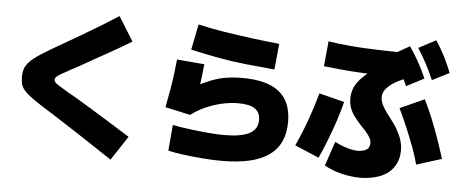

<svg xmlns="http://www.w3.org/2000/svg" viewBox="-55 -967 2755 1160"><g transform="rotate(5 1322.0 -387.0)"><path d="M648.9 57.8Q603.3 27.8 563.9 1.7Q524.4 -24.4 483.3 -51.7Q442.2 -78.9 392.8 -110.6Q343.3 -142.2 280 -183.3Q211.1 -225.6 169.4 -253.9Q127.8 -282.2 106.1 -303.9Q84.4 -325.6 78.3 -346.1Q72.2 -366.7 72.2 -394.4Q72.2 -423.3 80 -445Q87.8 -466.7 108.9 -488.3Q130 -510 171.1 -536.7Q212.2 -563.3 277.8 -601.1Q340 -636.7 405.6 -675Q471.1 -713.3 530 -749.4Q588.9 -785.6 627.8 -811.1L718.9 -664.4Q696.7 -650 660 -628.9Q623.3 -607.8 580.6 -583.9Q537.8 -560 496.1 -536.7Q454.4 -513.3 421.7 -494.4Q388.9 -475.6 370 -466.7Q331.1 -445.6 308.3 -432.2Q285.6 -418.9 277.8 -411.1Q270 -403.3 270 -394.4Q270 -387.8 275 -380Q280 -372.2 300.6 -360Q321.1 -347.8 364.4 -321.1Q384.4 -311.1 421.1 -288.9Q457.8 -266.7 502.8 -239.4Q547.8 -212.2 593.3 -183.9Q638.9 -155.6 678.9 -130.6Q718.9 -105.6 745.6 -88.9Z M992.2 -26.7 1005.6 -183.3Q1060 -173.3 1117.2 -166.1Q1174.4 -158.9 1226.7 -154.4Q1278.9 -150 1318.9 -150Q1422.2 -150 1472.2 -176.1Q1522.2 -202.2 1522.2 -258.9Q1522.2 -304.4 1490 -326.7Q1457.8 -348.9 1390 -348.9Q1340 -348.9 1288.9 -337.2Q1237.8 -325.6 1190.6 -304.4Q1143.3 -283.3 1104.4 -253.3L952.2 -286.7Q964.4 -354.4 973.3 -403.9Q982.2 -453.3 987.2 -495.6Q992.2 -537.8 996.7 -580L1163.3 -565.6Q1158.9 -523.3 1153.9 -482.2Q1148.9 -441.1 1142.2 -395.6L1118.9 -427.8Q1168.9 -454.4 1213.3 -471.7Q1257.8 -488.9 1303.3 -496.1Q1348.9 -503.3 1400 -503.3Q1550 -503.3 1623.9 -443.9Q1697.8 -384.4 1697.8 -262.2Q1697.8 -125.6 1604.4 -59.4Q1511.1 6.7 1318.9 6.7Q1264.4 6.7 1202.2 1.7Q1140 -3.3 1084.4 -10.6Q1028.9 -17.8 992.2 -26.7ZM1587.8 -571.1Q1498.9 -578.9 1414.4 -587.8Q1330 -596.7 1247.8 -611.7Q1165.6 -626.7 1076.7 -646.7L1107.8 -802.2Q1183.3 -784.4 1267.8 -771.1Q1352.2 -757.8 1438.3 -746.7Q1524.4 -735.6 1603.3 -727.8Z M1942.2 -20 1992.2 -167.8Q2030 -147.8 2069.4 -136.1Q2108.9 -124.4 2140 -125.6Q2160 -127.8 2175 -133.3Q2190 -138.9 2197.2 -151.1Q2204.4 -163.3 2204.4 -181.1Q2204.4 -192.2 2199.4 -203.3Q2194.4 -214.4 2181.7 -231.7Q2168.9 -248.9 2142.2 -275.6Q2110 -310 2092.2 -336.1Q2074.4 -362.2 2067.2 -386.1Q2060 -410 2060 -435.6Q2060 -467.8 2070.6 -496.7Q2081.1 -525.6 2107.8 -555Q2134.4 -584.4 2178.9 -620L2193.3 -593.3Q2131.1 -595.6 2078.3 -598.9Q2025.6 -602.2 1977.8 -607.2Q1930 -612.2 1884.4 -616.7L1898.9 -768.9Q1963.3 -758.9 2033.9 -752.8Q2104.4 -746.7 2191.1 -743.9Q2277.8 -741.1 2391.1 -740V-588.9Q2342.2 -570 2310.6 -549.4Q2278.9 -528.9 2263.3 -507.2Q2247.8 -485.6 2247.8 -462.2Q2247.8 -448.9 2253.3 -431.1Q2258.9 -413.3 2272.2 -392.2Q2285.6 -371.1 2306.7 -344.4Q2337.8 -305.6 2356.1 -272.8Q2374.4 -240 2383.3 -210.6Q2392.2 -181.1 2392.2 -150Q2392.2 -94.4 2364.4 -51.7Q2336.7 -8.9 2284.4 12.8Q2232.2 34.4 2158.9 35.6Q2100 34.4 2043.3 20Q1986.7 5.6 1942.2 -20ZM1753.3 -125.6Q1776.7 -175.6 1798.3 -231.1Q1820 -286.7 1838.9 -343.9Q1857.8 -401.1 1871.1 -451.1L2024.4 -412.2Q2011.1 -357.8 1991.7 -298.9Q1972.2 -240 1949.4 -181.1Q1926.7 -122.2 1900 -63.3ZM2491.1 -73.3Q2476.7 -127.8 2455.6 -183.3Q2434.4 -238.9 2411.1 -294.4Q2387.8 -350 2361.1 -404.4L2508.9 -471.1Q2534.4 -420 2558.3 -361.7Q2582.2 -303.3 2603.3 -242.8Q2624.4 -182.2 2643.3 -121.1ZM2388.9 -540Q2367.8 -588.9 2343.3 -633.3Q2318.9 -677.8 2287.8 -723.3L2392.2 -782.2Q2423.3 -736.7 2448.3 -691.7Q2473.3 -646.7 2495.6 -595.6ZM2541.1 -590Q2518.9 -641.1 2495.6 -685.6Q2472.2 -730 2442.2 -776.7L2546.7 -832.2Q2577.8 -785.6 2601.1 -739.4Q2624.4 -693.3 2644.4 -642.2Z"/></g></svg>

Font: Paperlogy 9 Black
Style: Regular
Weight: 900
Designer: redesigned by Lee Juim, glyphs from Gmarket Sans & Montserrat
Foundry: PT&
Version: Version 1.001